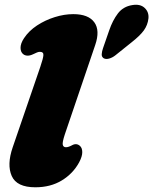

<svg xmlns="http://www.w3.org/2000/svg" viewBox="-20 -780 650 815"><path d="M384 -588.5 255 -209Q244 -175.5 246.5 -165.2Q249 -155 260 -155Q270 -155 285 -163Q304 -174 319 -161Q329 -152.5 329.2 -134.5Q329.5 -116.5 316 -91Q290 -43 242.2 -14Q194.5 15 130 15Q51 15 29.8 -33Q8.5 -81 34 -155L151 -496Q163.5 -532.5 164.2 -546.2Q165 -560 149.5 -560Q143 -560 136.8 -557.2Q130.5 -554.5 121 -550Q107.5 -543.5 97.2 -543.8Q87 -544 80 -549Q67.5 -557.5 67.2 -576.5Q67 -595.5 82 -618Q102.5 -649 137 -671.8Q171.5 -694.5 212 -707.2Q252.5 -720 291 -720Q355 -720 380.2 -685.5Q405.5 -651 384 -588.5ZM443.5 -651Q458 -693.5 480.5 -723Q503 -752.5 542 -758.5Q575.5 -764 594.2 -746.2Q613 -728.5 610 -701Q607 -674 590.8 -651.2Q574.5 -628.5 537.5 -599.5L469.5 -545Q457.5 -535.5 443.8 -531.5Q430 -527.5 420.5 -532.5Q411 -538.5 411.8 -550.2Q412.5 -562 417.5 -576Z"/></svg>

Font: Fraunces 9pt SuperSoft Black
Style: Italic
Weight: 900
Italic angle: -16°
Version: Version 1.000;[0bf87f6ff]